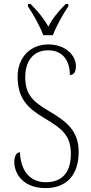

<svg xmlns="http://www.w3.org/2000/svg" viewBox="-20 -951 466 981"><path d="M201 -771H250C267 -816 302 -880 329 -918V-931H316C277 -891 251 -861 227 -815C201 -861 175 -891 136 -931H123V-918C149 -880 185 -816 201 -771ZM213 10C322 10 382 -59 382 -175C382 -287 314 -333 231 -383C147 -432 109 -469 109 -557C109 -636 148 -694 226 -694C298 -694 337 -644 337 -568C356 -568 368 -582 368 -613C368 -667 316 -724 227 -724C131 -724 70 -653 70 -560C70 -448 121 -398 206 -348C302 -291 342 -256 342 -164C342 -72 299 -20 215 -20C127 -20 85 -86 82 -173C62 -173 53 -148 53 -125C53 -59 102 10 213 10Z"/></svg>

Font: Noto Serif Hebrew Condensed ExtraLight
Style: Regular
Weight: 200
Width: 3
Designer: Monotype Design Team
Foundry: Monotype Imaging Inc.
Version: Version 2.004